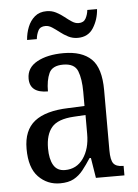

<svg xmlns="http://www.w3.org/2000/svg" viewBox="-53 -773 593 825"><g transform="rotate(-5 243.5 -361.0)"><path d="M173 10Q118 10 80 -29Q42 -68 42 -150Q42 -230 90 -268Q138 -306 236 -309L306 -312V-373Q306 -429 292.5 -463Q279 -497 230 -497Q183 -497 169 -466.5Q155 -436 155 -388Q77 -388 77 -450Q77 -497 121.5 -521.5Q166 -546 236 -546Q315 -546 355.5 -507Q396 -468 396 -372V-113Q396 -71 407.5 -56Q419 -41 448 -41H451V0H328L314 -87H308Q290 -59 272.5 -37Q255 -15 232 -2.5Q209 10 173 10ZM199 -45Q249 -45 278 -86Q307 -127 307 -191V-273L256 -270Q187 -266 160.5 -234.5Q134 -203 134 -144Q134 -98 149.5 -71.5Q165 -45 199 -45ZM303 -606Q281 -606 262.5 -615.5Q244 -625 228 -637.5Q212 -650 197.5 -659.5Q183 -669 169 -669Q146 -669 137.5 -652.5Q129 -636 127 -616H85Q87 -645 97.5 -671.5Q108 -698 128 -715Q148 -732 179 -732Q201 -732 219.5 -722.5Q238 -713 253.5 -700.5Q269 -688 283.5 -678.5Q298 -669 312 -669Q334 -669 343 -685.5Q352 -702 354 -722H396Q393 -677 370.5 -641.5Q348 -606 303 -606Z"/></g></svg>

Font: Noto Serif Myanmar Cond
Style: Regular
Weight: 400
Width: 3
Designer: Ben Mitchell and the Monotype Design Team
Foundry: Monotype Imaging Inc.
Version: Version 2.106; ttfautohint (v1.8.4.7-5d5b)